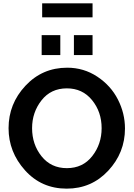

<svg xmlns="http://www.w3.org/2000/svg" viewBox="-20 -1118 796 1143"><path d="M231 -1015V-1098H531V-1015ZM228 -790V-909H339V-790ZM420 -790V-909H531V-790ZM31 -355Q31 -500 131.5 -607.5Q232 -715 380 -715Q479 -715 559.5 -661.5Q640 -608 682 -525.5Q724 -443 724 -353Q724 -209 624.5 -102Q525 5 377 5Q227 5 129 -104Q31 -213 31 -355ZM378 -117Q473 -117 529 -188.5Q585 -260 585 -355Q585 -452 528 -522Q471 -592 378 -592Q283 -592 227 -520.5Q171 -449 171 -355Q171 -258 227.5 -187.5Q284 -117 378 -117Z"/></svg>

Font: Raleway-v4020
Style: Bold
Weight: 700
Designer: Matt McInerney, Pablo Impallari, Rodrigo Fuenzalida
Foundry: Matt McInerney, Pablo Impallari, Rodrigo Fuenzalida
Version: Version 4.020;PS 004.020;hotconv 1.0.88;makeotf.lib2.5.64775